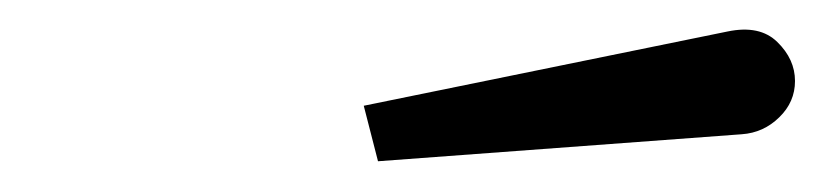

<svg xmlns="http://www.w3.org/2000/svg" viewBox="-20 -809 550 128"><path d="M474.5 -719.5 232 -701.5 222.5 -738.5 465 -788Q486.5 -792.5 498.2 -781Q510 -769.5 510 -755Q510 -741 499.5 -730.8Q489 -720.5 474.5 -719.5Z"/></svg>

Font: Bodoni* 11pt
Style: Italic
Weight: 400
Italic angle: -13°
Version: Version 2.3